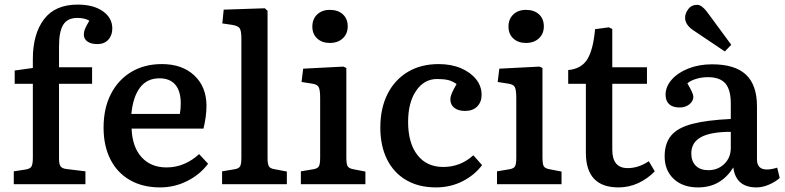

<svg xmlns="http://www.w3.org/2000/svg" viewBox="-20 -802 3418 836"><path d="M40 0V-56L92 -64Q111 -67 117 -77Q123 -87 123 -115V-437H44V-495L123 -506V-545Q123 -654 171.5 -718Q220 -782 318 -782Q387 -782 428 -753Q469 -724 469 -678Q469 -648 451.5 -629Q434 -610 404 -610Q377 -610 361 -621Q345 -632 345 -652Q345 -664 350 -676Q355 -688 369 -712Q348 -724 317 -724Q274 -724 255.5 -694.5Q237 -665 237 -600V-509H381V-437H237V-111Q237 -87 244 -77.5Q251 -68 270 -66L352 -56V0Z M677 14Q601 14 545.5 -18Q490 -50 460.5 -108.5Q431 -167 431 -246Q431 -331 463 -393Q495 -455 552 -489Q609 -523 685 -523Q773 -523 826 -473.5Q879 -424 879 -341Q879 -296 866 -242H553Q556 -162 596.5 -117.5Q637 -73 705 -73Q746 -73 782 -88.5Q818 -104 847 -131L886 -89Q851 -42 795.5 -14Q740 14 677 14ZM552 -306H763Q767 -326 767 -352Q767 -405 743.5 -433Q720 -461 674 -461Q620 -461 589.5 -420.5Q559 -380 552 -306Z M947 0V-56L1001 -65Q1020 -68 1025.5 -78Q1031 -88 1031 -115V-634Q1031 -668 1023.5 -679Q1016 -690 989 -694L948 -700L954 -760L1133 -766L1145 -755V-112Q1145 -91 1150 -79.5Q1155 -68 1177 -65L1229 -55V0Z M1416 -615Q1382 -615 1361 -634.5Q1340 -654 1340 -686Q1340 -719 1361 -739Q1382 -759 1416 -759Q1452 -759 1473 -739.5Q1494 -720 1494 -687Q1494 -655 1472.5 -635Q1451 -615 1416 -615ZM1290 0V-56L1344 -65Q1363 -68 1368.5 -78Q1374 -88 1374 -115V-375Q1374 -411 1367.5 -423Q1361 -435 1338 -438L1293 -445L1300 -503L1475 -512L1488 -506V-112Q1488 -92 1492.5 -80.5Q1497 -69 1519 -65L1571 -55V0Z M1878 14Q1803 14 1748.5 -18Q1694 -50 1665 -108.5Q1636 -167 1636 -247Q1636 -330 1667 -392Q1698 -454 1755 -488.5Q1812 -523 1890 -523Q1945 -523 1987 -505Q2029 -487 2053 -457Q2077 -427 2077 -389Q2077 -358 2058 -338.5Q2039 -319 2005 -319Q1975 -319 1958 -332.5Q1941 -346 1941 -369Q1941 -381 1947 -395.5Q1953 -410 1968 -436Q1950 -449 1931 -453.5Q1912 -458 1883 -458Q1827 -458 1792 -407Q1757 -356 1757 -271Q1757 -179 1797.5 -127Q1838 -75 1910 -75Q1985 -75 2041 -126L2079 -83Q2046 -39 1993.5 -12.5Q1941 14 1878 14Z M2270 -615Q2236 -615 2215 -634.5Q2194 -654 2194 -686Q2194 -719 2215 -739Q2236 -759 2270 -759Q2306 -759 2327 -739.5Q2348 -720 2348 -687Q2348 -655 2326.5 -635Q2305 -615 2270 -615ZM2144 0V-56L2198 -65Q2217 -68 2222.5 -78Q2228 -88 2228 -115V-375Q2228 -411 2221.5 -423Q2215 -435 2192 -438L2147 -445L2154 -503L2329 -512L2342 -506V-112Q2342 -92 2346.5 -80.5Q2351 -69 2373 -65L2425 -55V0Z M2673 14Q2531 14 2531 -137V-437H2454V-497Q2511 -502 2537 -543.5Q2563 -585 2571 -675L2631 -683L2646 -676V-509H2797V-437H2646V-150Q2646 -70 2713 -70Q2760 -70 2805 -100L2831 -56Q2799 -23 2758.5 -4.5Q2718 14 2673 14Z M3019 14Q2953 14 2913.5 -23Q2874 -60 2874 -121Q2874 -178 2902.5 -212Q2931 -246 2994 -262.5Q3057 -279 3162 -284V-352Q3162 -411 3138.5 -438.5Q3115 -466 3062 -466Q3036 -466 3011 -458.5Q2986 -451 2973 -439Q2999 -395 2999 -381Q2999 -362 2982 -348Q2965 -334 2939 -334Q2909 -334 2893.5 -348.5Q2878 -363 2878 -389Q2878 -425 2905 -455.5Q2932 -486 2978 -504Q3024 -522 3080 -522Q3180 -522 3228 -477Q3276 -432 3276 -339V-108Q3276 -64 3319 -64Q3339 -64 3364 -72L3375 -27Q3356 -10 3328 2Q3300 14 3274 14Q3184 14 3173 -73Q3147 -31 3109 -8.5Q3071 14 3019 14ZM3064 -61Q3106 -61 3134 -88.5Q3162 -116 3162 -158V-228Q3075 -228 3032.5 -205Q2990 -182 2990 -134Q2990 -100 3009.5 -80.5Q3029 -61 3064 -61ZM3136 -578 2999 -670Q2963 -694 2963 -725Q2963 -744 2977 -762.5Q2991 -781 3016 -781Q3035 -781 3058 -751L3164 -607Z"/></svg>

Font: Literata 12pt Medium
Style: Regular
Weight: 500
Designer: Latin by Veronika Burian and Jose Scaglione. Greek by Irene Vlachou. Cyrillic by Vera Evstafieva.
Foundry: TypeTogether
Version: Version 3.002